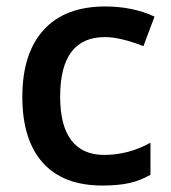

<svg xmlns="http://www.w3.org/2000/svg" viewBox="-20 -570 535 600"><path d="M299.8 9.8Q177.2 9.8 113.5 -61.8Q49.8 -133.3 49.8 -267.1Q49.8 -403.3 116.5 -476.6Q183.1 -549.8 309.1 -549.8Q394.5 -549.8 462.9 -518.1L428.2 -425.8Q355.5 -454.1 308.1 -454.1Q168 -454.1 168 -268.1Q168 -177.2 202.9 -131.6Q237.8 -85.9 305.2 -85.9Q381.8 -85.9 450.2 -124V-23.9Q419.4 -5.9 384.5 2Q349.6 9.8 299.8 9.8Z"/></svg>

Font: f1_46894          
Style: Regular
Weight: 600
Foundry: Ascender Corporation
Version: Version 1.10